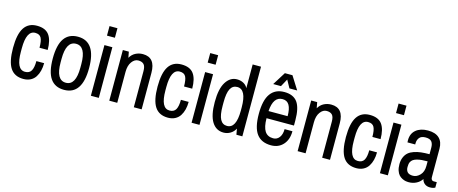

<svg xmlns="http://www.w3.org/2000/svg" viewBox="-43 -1309 4556 1912"><g transform="rotate(15 2235.0 -352.5)"><path d="M374.5 -329.3H290.2Q290.2 -399.2 273.7 -430.5Q257.2 -461.8 211.8 -461.8Q166.4 -461.8 143.8 -416.2Q121.2 -370.5 121.2 -279.3V-242.8Q121.2 -151.6 143.8 -106Q166.4 -60.4 211.8 -60.4Q257.2 -60.4 275.8 -93.2Q294.5 -126 294.5 -192.9H374.5Q374.5 -150.3 365.3 -114.2Q356.2 -78.2 337.7 -49.3Q319.3 -20.4 287.8 -3.9Q256.3 12.6 214.6 12.6Q122.1 12.6 78.8 -53.4Q35.6 -119.5 35.6 -260.6Q35.6 -401.8 79.1 -468.3Q122.5 -534.8 210.3 -534.8Q298 -534.8 336.2 -483.1Q374.5 -431.4 374.5 -329.3Z M632.9 -534.8Q819.7 -534.8 819.7 -261.1Q819.7 12.6 632.9 12.6Q539.5 12.6 492.4 -54.5Q445.3 -121.6 445.3 -261.1Q445.3 -400.5 492.4 -467.6Q539.5 -534.8 632.9 -534.8ZM734.6 -279.3Q734.6 -461.8 632.7 -461.8Q530.8 -461.8 530.8 -279.3V-242.8Q530.8 -60.4 632.7 -60.4Q734.6 -60.4 734.6 -242.8Z M907.9 -718.1H989.6V-619.9H907.9ZM907.9 -522.2H989.6V0H907.9Z M1302.3 -534.8Q1431.4 -534.8 1431.4 -376.2V0H1350.6V-371Q1350.6 -421.8 1331.5 -441.8Q1312.3 -461.8 1274.3 -461.8Q1236.3 -461.8 1208.1 -423.1Q1179.8 -384.4 1179.8 -319.3V0H1097.7V-522.2H1159.4L1170.7 -461.8Q1192 -498.7 1226.5 -516.7Q1261.1 -534.8 1302.3 -534.8Z M1864.5 -329.3H1780.2Q1780.2 -399.2 1763.7 -430.5Q1747.2 -461.8 1701.8 -461.8Q1656.4 -461.8 1633.8 -416.2Q1611.2 -370.5 1611.2 -279.3V-242.8Q1611.2 -151.6 1633.8 -106Q1656.4 -60.4 1701.8 -60.4Q1747.2 -60.4 1765.9 -93.2Q1784.5 -126 1784.5 -192.9H1864.5Q1864.5 -150.3 1855.3 -114.2Q1846.2 -78.2 1827.8 -49.3Q1809.3 -20.4 1777.8 -3.9Q1746.3 12.6 1704.6 12.6Q1612.1 12.6 1568.9 -53.4Q1525.6 -119.5 1525.6 -260.6Q1525.6 -401.8 1569.1 -468.3Q1612.5 -534.8 1700.3 -534.8Q1788 -534.8 1826.2 -483.1Q1864.5 -431.4 1864.5 -329.3Z M1946.1 -718.1H2027.8V-619.9H1946.1ZM1946.1 -522.2H2027.8V0H1946.1Z M2277.6 12.6Q2200.7 12.6 2158.1 -55Q2115.6 -122.5 2115.6 -259.8Q2115.6 -397 2159.4 -465.9Q2203.3 -534.8 2272.4 -534.8Q2310.6 -534.8 2340.4 -518.5Q2370.1 -502.2 2383.6 -473.5V-718.1H2469.6V0H2408.3L2397.5 -60.4Q2379.2 -25.2 2347.1 -6.3Q2314.9 12.6 2277.6 12.6ZM2294.5 -461.8Q2247.6 -461.8 2224.4 -418.5Q2201.1 -375.3 2201.1 -279.3V-242.8Q2201.1 -146.8 2224.4 -103.6Q2247.6 -60.4 2294.5 -60.4Q2388.8 -60.4 2388.8 -242.8V-276.7Q2388.8 -461.8 2294.5 -461.8Z M2755 -662 2711.6 -582.5H2631.6L2715.9 -717.2H2794.1L2878.8 -582.5H2798.9ZM2938.3 -289.3V-236.8H2655.5Q2656 -146 2684 -103.2Q2712 -60.4 2770.2 -60.4Q2809.3 -60.4 2833.4 -92.3Q2857.5 -124.2 2857.5 -178.1H2938.3Q2938.3 -91.2 2891.2 -39.3Q2844 12.6 2767.6 12.6Q2667.7 12.6 2618.8 -52.8Q2569.9 -118.2 2569.9 -259.6Q2569.9 -401 2618.6 -467.9Q2667.2 -534.8 2760.6 -534.8Q2854 -534.8 2896.2 -476.5Q2938.3 -418.3 2938.3 -289.3ZM2656.4 -310.6H2853.2Q2853.2 -384.9 2831.2 -423.3Q2809.3 -461.8 2761.5 -461.8Q2713.7 -461.8 2687.7 -424.4Q2661.6 -387.1 2656.4 -310.6Z M3244.1 -534.8Q3373.2 -534.8 3373.2 -376.2V0H3292.4V-371Q3292.4 -421.8 3273.2 -441.8Q3254.1 -461.8 3216.1 -461.8Q3178.1 -461.8 3149.9 -423.1Q3121.6 -384.4 3121.6 -319.3V0H3039.5V-522.2H3101.2L3112.5 -461.8Q3133.8 -498.7 3168.3 -516.7Q3202.9 -534.8 3244.1 -534.8Z M3806.3 -329.3H3722Q3722 -399.2 3705.5 -430.5Q3689 -461.8 3643.6 -461.8Q3598.2 -461.8 3575.6 -416.2Q3553 -370.5 3553 -279.3V-242.8Q3553 -151.6 3575.6 -106Q3598.2 -60.4 3643.6 -60.4Q3689 -60.4 3707.6 -93.2Q3726.3 -126 3726.3 -192.9H3806.3Q3806.3 -150.3 3797.1 -114.2Q3788 -78.2 3769.5 -49.3Q3751.1 -20.4 3719.6 -3.9Q3688.1 12.6 3646.4 12.6Q3553.9 12.6 3510.6 -53.4Q3467.4 -119.5 3467.4 -260.6Q3467.4 -401.8 3510.9 -468.3Q3554.3 -534.8 3642.1 -534.8Q3729.8 -534.8 3768 -483.1Q3806.3 -431.4 3806.3 -329.3Z M3887.9 -718.1H3969.6V-619.9H3887.9ZM3887.9 -522.2H3969.6V0H3887.9Z M4397.9 -388.8V-95.1Q4397.9 -77.8 4405.7 -69.1Q4413.6 -60.4 4424.8 -60.4H4457.9V-4.3Q4437.4 7.8 4404.6 7.8Q4371.9 7.8 4349.9 -9.6Q4328 -26.9 4321.5 -56Q4301.5 -24.3 4265.9 -5.9Q4230.2 12.6 4189 12.6Q4171.2 12.6 4154.6 9.6Q4138.1 6.5 4118.8 -3.3Q4099.5 -13 4085.4 -28.7Q4071.2 -44.3 4061.7 -71.7Q4052.1 -99 4052.1 -138.1Q4052.1 -177.2 4065.4 -208.5Q4078.6 -239.8 4101 -259.1Q4123.4 -278.5 4157.9 -290.2Q4192.4 -301.9 4230 -306.3Q4267.6 -310.6 4316.2 -310.6V-377.1Q4316.2 -418.3 4298.4 -440.1Q4280.6 -461.8 4236.1 -461.8Q4191.6 -461.8 4172.5 -437.7Q4153.3 -413.6 4153.3 -379.7V-367.5H4073.4Q4072.5 -372.7 4072.5 -389.7Q4072.5 -458.7 4118.6 -496.7Q4164.6 -534.8 4241.5 -534.8Q4318.4 -534.8 4358.2 -497Q4397.9 -459.2 4397.9 -388.8ZM4316.2 -236.8Q4281.9 -236.8 4256.5 -234.6Q4231.1 -232.4 4207.6 -226.1Q4184.2 -219.8 4169.4 -209.4Q4154.6 -199 4146 -181.8Q4137.3 -164.6 4137.3 -131Q4137.3 -97.3 4154.6 -78.8Q4172 -60.4 4211.1 -60.4Q4250.2 -60.4 4283.2 -94.5Q4316.2 -128.6 4316.2 -189.4Z"/></g></svg>

Font: Puralecka Narrow
Style: Regular
Weight: 400
Designer: Hector Gatti, Marcela Romero, Pablo Cosgaya and Nicolas Silva
Version: Version 1.004;PS 001.004;hotconv 1.0.70;makeotf.lib2.5.58329